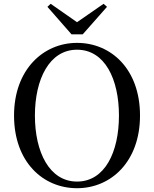

<svg xmlns="http://www.w3.org/2000/svg" viewBox="-20 -975 812 1012"><path d="M386 17C566 17 718 -124 718 -366C718 -610 566 -749 386 -749C207 -749 54 -607 54 -366C54 -121 207 17 386 17ZM386 -18C240 -18 164 -174 164 -366C164 -557 240 -713 386 -713C533 -713 607 -557 607 -366C607 -174 533 -18 386 -18ZM247 -955 230 -939 357 -794H416L544 -939L526 -955L386 -858Z"/></svg>

Font: Source Han Serif CN Medium
Style: Regular
Weight: 500
Designer: Ryoko NISHIZUKA 西塚涼子 (kana & ideographs); Frank Grießhammer (Latin, Greek & Cyrillic); Wenlong ZHANG 张文龙 (bopomofo); San
Foundry: Adobe
Version: Version 2.002;hotconv 1.1.0;makeotfexe 2.6.0